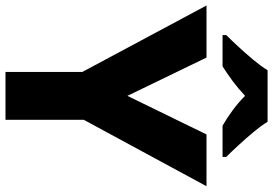

<svg xmlns="http://www.w3.org/2000/svg" viewBox="-164 -806 971 682"><g transform="rotate(90 321.0 -465.5)"><path d="M321 -433 458 -714H642L406 -278V0H236V-273L0 -714H185ZM413 -931Q427 -908 450 -880.5Q473 -853 496.5 -827.5Q520 -802 538 -784V-771H427Q401 -786 373.5 -806Q346 -826 321 -851Q294 -826 268.5 -807Q243 -788 216 -771H105V-784Q124 -803 147.5 -828.5Q171 -854 193.5 -881Q216 -908 230 -931Z"/></g></svg>

Font: Noto Sans ExtraBold
Style: Regular
Weight: 800
Designer: Monotype Design Team
Foundry: Monotype Imaging Inc.
Version: Version 2.007